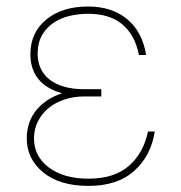

<svg xmlns="http://www.w3.org/2000/svg" viewBox="-20 -573 569 602"><path d="M63.9 -139.2Q63.9 -165.5 71.7 -187.9Q79.5 -210.2 94.1 -228Q108.7 -245.7 129.1 -259.1Q149.5 -272.4 174.7 -280.5Q74.6 -308.9 75.3 -404.8Q76 -471.6 125.4 -512.1Q175.1 -552.6 256.4 -552.6Q293 -552.6 323.7 -542.8Q354.4 -533 377.8 -513.8Q401.3 -494.7 416.7 -466.3Q432.2 -437.9 438.2 -400.6H415.5Q409.1 -433.9 395.2 -458.3Q381.4 -482.6 361.2 -498.6Q340.9 -514.6 314.5 -522.2Q288 -529.8 256.4 -529.8Q227.3 -529.8 199 -523.3Q170.8 -516.7 148.6 -502Q126.4 -487.2 112.6 -464Q98.7 -440.7 98 -407.7Q97.7 -380.7 107.2 -359.4Q116.8 -338.1 135.5 -323.5Q154.1 -308.9 181.5 -301.1Q208.8 -293.3 243.6 -293.3H297.6V-270.6H243.6Q211.3 -270.6 182.7 -261.2Q154.1 -251.8 132.8 -234.6Q111.5 -217.3 99.1 -192.8Q86.6 -168.3 86.6 -137.8Q87 -82.4 133.5 -47.6Q180 -12.8 257.8 -12.8Q338.8 -12.8 384.6 -53.3Q430 -93.4 443.9 -160.5H465.2Q453.5 -84.5 400.9 -37.3Q348.4 9.9 257.8 9.9Q166.9 9.9 115.1 -32.7Q63.9 -74.9 63.9 -139.2Z"/></svg>

Font: Inter P Thin
Style: Regular
Weight: 100
Designer: Rasmus Andersson
Foundry: rsms
Version: Version 3.018;git-588b23468